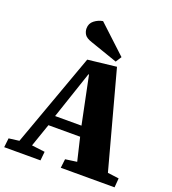

<svg xmlns="http://www.w3.org/2000/svg" viewBox="-168 -1092 1094 1218"><g transform="rotate(20 379.0 -483.0)"><path d="M499 -724 675 -72 751 -62 746 0H383L390 -60L468 -71L431 -227H217L163 -71L252 -60L246 0H1L8 -62L78 -71L306 -702ZM237 -296H415L349 -617H345ZM505 -791 480 -752 295 -816Q258 -828 246 -846.5Q234 -865 234 -887Q234 -921 260 -941Q286 -961 317 -966Z"/></g></svg>

Font: Literata 36pt ExtraBold
Style: Italic
Weight: 800
Italic angle: -2°
Designer: Latin by Veronika Burian and Jose Scaglione. Greek by Irene Vlachou. Cyrillic by Vera Evstafieva
Foundry: TypeTogether
Version: Version 3.002